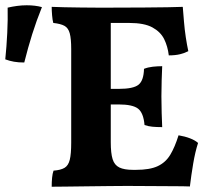

<svg xmlns="http://www.w3.org/2000/svg" viewBox="-154 -705 798 728"><path d="M42 -679Q62 -678 91 -677.5Q120 -677 152.5 -676.5Q185 -676 215 -676Q245 -676 266 -676V-166Q266 -124 273 -101.5Q280 -79 298.5 -70Q317 -61 350 -61L328 0Q301 0 260 0.5Q219 1 176 1.5Q133 2 96.5 2.5Q60 3 42 3Q42 -15 43.5 -31Q45 -47 49 -58Q76 -60 90.5 -68.5Q105 -77 110.5 -99Q116 -121 116 -164V-519Q116 -558 110.5 -578.5Q105 -599 90.5 -607Q76 -615 48 -618Q45 -629 43.5 -647Q42 -665 42 -679ZM523 -192Q547 -188 566.5 -180.5Q586 -173 597 -163Q586 -129 578.5 -84.5Q571 -40 566 2Q542 1 502.5 1Q463 1 417.5 0.5Q372 0 328 0L350 -61H362Q414 -61 444 -75Q474 -89 491.5 -118Q509 -147 523 -192ZM461 -454Q460 -429 459 -401Q458 -373 458 -340Q458 -306 459 -276.5Q460 -247 461 -223Q440 -223 424 -224.5Q408 -226 394 -231Q390 -277 369.5 -293Q349 -309 296 -309H232V-368H296Q352 -368 371.5 -384Q391 -400 392 -444Q407 -450 425 -452Q443 -454 461 -454ZM539 -679Q541 -655 543.5 -624Q546 -593 550.5 -563.5Q555 -534 560 -511Q547 -504 529 -499.5Q511 -495 486 -495Q482 -529 468.5 -556.5Q455 -584 424 -601Q393 -618 336 -618H233L261 -676Q337 -676 391 -676.5Q445 -677 481 -677.5Q517 -678 539 -679ZM-62 -468Q-84 -468 -101 -471Q-118 -474 -134 -480Q-129 -528 -126.5 -580Q-124 -632 -125 -676Q-108 -680 -89.5 -682.5Q-71 -685 -53 -685Q-20 -685 5 -678Q-16 -626 -32 -575Q-48 -524 -62 -468Z"/></svg>

Font: Vollkorn
Style: Bold
Weight: 700
Designer: Friedrich Althausen
Foundry: Friedrich Althausen
Version: Version 5.000